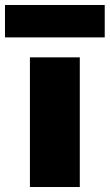

<svg xmlns="http://www.w3.org/2000/svg" viewBox="-37 -750 440 770"><path d="M-17 -600V-730H383V-600ZM83 0V-520H283V0Z"/></svg>

Font: M PLUS 1p Black
Style: Regular
Weight: 900
Version: Version 1.061